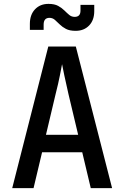

<svg xmlns="http://www.w3.org/2000/svg" viewBox="-20 -970 640 990"><path d="M43 0 229 -730H371L558 0H448L404 -185H197L153 0ZM217 -275H383L333 -485Q320 -541 311.5 -582Q303 -623 300 -639Q297 -623 289 -582Q281 -541 267 -486ZM370 -811Q339 -811 320 -821Q301 -831 288 -844Q275 -857 263 -867.5Q251 -878 235 -878Q205 -878 205 -843V-816H134V-847Q134 -894 160.5 -922Q187 -950 230 -950Q261 -950 280 -939.5Q299 -929 312 -916Q325 -903 337 -893Q349 -883 365 -883Q395 -883 395 -915V-945H466V-913Q466 -866 439.5 -838.5Q413 -811 370 -811Z"/></svg>

Font: JetBrains Mono SemiBold
Style: Regular
Weight: 472
Monospace: yes
Designer: Philipp Nurullin, Konstantin Bulenkov
Foundry: JetBrains
Version: Version 2.305; ttfautohint (v1.8.4.7-5d5b)